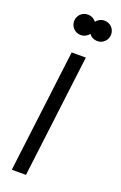

<svg xmlns="http://www.w3.org/2000/svg" viewBox="-142 -760 505 802"><g transform="rotate(20 111.0 -359.0)"><path d="M24.9 0H87.9L155.3 -545.9H92.3ZM57.1 -672.4C57.1 -647 77.1 -627 102.5 -627C117.7 -627 131.3 -634.3 139.6 -645.5C147.5 -634.3 161.1 -627 176.8 -627C201.7 -627 221.7 -647 221.7 -672.4C221.7 -697.8 201.7 -717.8 176.8 -717.8C161.1 -717.8 147.5 -710.4 139.6 -699.2C131.3 -710.4 117.7 -717.8 102.5 -717.8C77.1 -717.8 57.1 -697.8 57.1 -672.4Z"/></g></svg>

Font: Guggenheim Sans Display Light
Style: Italic
Weight: 300
Italic angle: -7°
Designer: Modified by Tom Baber under direction of Pentagram Design 2023
Foundry: rsms
Version: Version 1.001;Glyphs 3.1.2 (3151)